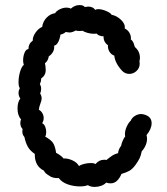

<svg xmlns="http://www.w3.org/2000/svg" viewBox="-20 -736 657 756"><path d="M536 -287Q540 -287 548 -285Q577 -277 577 -251Q577 -228 557 -204Q559 -196 559 -190Q559 -177 553.5 -164Q548 -151 538 -140Q535 -124 529.5 -112.5Q524 -101 513 -86Q501 -70 489.5 -63.5Q478 -57 458 -51Q453 -37 442 -25.5Q431 -14 415 -14Q407 -14 398 -17Q391 -9 378.5 -4.5Q366 0 353 0Q336 0 326 -7Q314 -2 295 -2Q270 -2 247 -10Q224 -18 211 -35Q187 -33 171 -46Q157 -54 153 -64Q116 -82 117 -130Q99 -142 90 -157.5Q81 -173 76 -197Q68 -205 68 -218Q68 -224 69 -228Q60 -237 60 -252Q60 -259 63 -266Q49 -281 49 -309Q49 -334 60 -348Q53 -358 53 -370Q53 -379 58 -389Q53 -395 53 -413Q53 -433 59 -453.5Q65 -474 74 -481Q71 -487 71 -498Q71 -514 76.5 -528Q82 -542 92 -543Q92 -564 109 -576Q108 -590 119.5 -607Q131 -624 146 -630Q149 -652 164 -667Q179 -682 197 -684Q202 -693 215.5 -699.5Q229 -706 242 -706Q252 -706 259 -702Q274 -716 293 -716Q309 -716 314 -708Q322 -710 328 -710Q346 -710 355 -697Q359 -700 367 -700Q381 -700 398.5 -692.5Q416 -685 419 -678Q440 -674 457 -657.5Q474 -641 471 -624Q485 -617 491 -604.5Q497 -592 495 -581Q504 -574 507 -563.5Q510 -553 511 -551Q531 -534 531 -508Q531 -503 529 -495Q530 -491 530 -485Q530 -468 517.5 -456.5Q505 -445 489 -445Q473 -445 461 -457Q433 -487 430 -517Q418 -521 411 -532.5Q404 -544 405 -558Q396 -564 391.5 -573.5Q387 -583 388 -593Q370 -593 360 -604Q357 -603 349 -603Q338 -603 325 -606.5Q312 -610 305 -615Q301 -614 293 -614Q282 -614 278 -616Q265 -608 253 -608Q249 -608 239 -610Q228 -601 218 -600Q216 -584 209.5 -571Q203 -558 193 -556Q195 -544 189 -532.5Q183 -521 172 -514Q171 -506 167 -498.5Q163 -491 157 -487Q158 -482 159 -475.5Q160 -469 160 -460Q160 -439 142 -427Q142 -414 137 -406Q142 -396 142 -386Q142 -376 138 -368Q144 -358 144 -349Q144 -340 139 -328Q134 -315 133 -304Q142 -299 147 -290Q152 -281 152 -271Q152 -260 146 -251Q154 -247 158 -237Q162 -227 162 -216Q162 -205 158 -198Q180 -186 188.5 -173.5Q197 -161 201 -134Q208 -131 217.5 -124Q227 -117 230 -112Q247 -113 265.5 -104.5Q284 -96 291 -82Q297 -87 310.5 -90.5Q324 -94 337 -94Q351 -94 356 -90Q370 -107 390 -107Q396 -107 399 -106Q415 -119 424 -124.5Q433 -130 445 -133Q446 -148 457 -162Q458 -170 463 -181.5Q468 -193 473 -199Q472 -202 472 -209Q472 -222 479 -237.5Q486 -253 495 -261Q499 -272 511 -279.5Q523 -287 536 -287Z"/></svg>

Font: Pangolin
Style: Regular
Weight: 400
Designer: Kevin Burke
Foundry: Google, Inc.
Version: Version 1.101